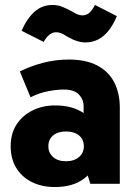

<svg xmlns="http://www.w3.org/2000/svg" viewBox="-20 -741 548 774"><path d="M201 13Q148 13 107.5 -7.5Q67 -28 45 -65Q23 -102 23 -151Q23 -203 47 -239.5Q71 -276 111.5 -296Q152 -316 202 -316Q275 -316 320 -283Q365 -250 380 -188L317 -199V-313Q317 -340 298 -360Q279 -380 237 -380Q210 -380 175 -373.5Q140 -367 103 -349L60 -453Q104 -475 154.5 -488Q205 -501 258 -501Q326 -501 372 -477Q418 -453 440.5 -409Q463 -365 463 -307V0H344L315 -95L380 -115Q364 -55 319 -21Q274 13 201 13ZM246 -91Q279 -91 298.5 -108Q318 -125 318 -151Q318 -179 298.5 -195Q279 -211 246 -211Q213 -211 194 -195Q175 -179 175 -151Q175 -125 194 -108Q213 -91 246 -91ZM324 -570Q291 -570 250 -594Q235 -604 225.5 -607.5Q216 -611 206 -611Q178 -611 156 -572L67 -617Q89 -667 119.5 -694Q150 -721 192 -721Q212 -721 230 -714Q248 -707 270 -695Q281 -688 291.5 -683.5Q302 -679 312 -679Q327 -679 338.5 -688Q350 -697 363 -721L451 -676Q429 -623 397.5 -596.5Q366 -570 324 -570Z"/></svg>

Font: Gabarito
Style: Bold
Weight: 700
Designer: Leandro Assis / Alvaro Franca / Felipe Casaprima
Foundry: Naipe Foundry
Version: Version 1.000